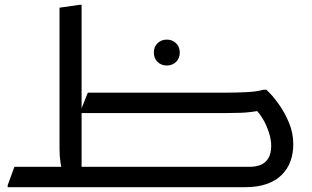

<svg xmlns="http://www.w3.org/2000/svg" viewBox="-20 -780 1302 800"><path d="M284 -85H1021Q1046 -85 1066 -93Q1086 -101 1098 -120.5Q1110 -140 1110 -173Q1110 -211 1089 -258Q1068 -305 1028 -342L1077 -322Q1047 -316 1026.5 -313.5Q1006 -311 984 -310Q962 -309 926 -309H312L346 -394H926Q965 -394 1006.5 -396Q1048 -398 1078 -406H1090Q1115 -383 1140.5 -347.5Q1166 -312 1184 -269Q1202 -226 1202 -179Q1202 -140 1190 -107.5Q1178 -75 1153 -50.5Q1128 -26 1090 -13Q1052 0 1000 0H284ZM12 0V-8L40 -85H274L240 -64Q236 -78 232 -103.5Q228 -129 228 -160V-748L312 -760H320V-42L282 -85H468V-20L448 0ZM675 -507Q652 -507 636.5 -522Q621 -537 621 -561Q621 -585 636.5 -600Q652 -615 675 -615Q698 -615 713.5 -600Q729 -585 729 -561Q729 -537 713.5 -522Q698 -507 675 -507Z"/></svg>

Font: Kufam
Style: Italic
Weight: 400
Italic angle: -11°
Designer: Artur Schmal
Foundry: Original Type
Version: Version 1.301; ttfautohint (v1.8.3)